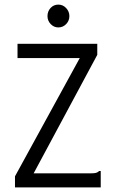

<svg xmlns="http://www.w3.org/2000/svg" viewBox="-20 -813 490 833"><path d="M45 -48 326 -561H56V-623H402V-575L126 -61H373Q389 -61 396.5 -63Q404 -65 410 -71H417V0H45ZM233 -694Q214 -694 200 -708.5Q186 -723 186 -743Q186 -764 199.5 -778.5Q213 -793 233 -793Q253 -793 267 -778Q281 -763 281 -743Q281 -723 267 -708.5Q253 -694 233 -694Z"/></svg>

Font: Inconsolata SemiCondensed
Style: Regular
Weight: 400
Width: 4
Monospace: yes
Designer: Raph Levien, Cyreal, Brenton Simpson
Foundry: Raph Levien, Cyreal, Google
Version: Version 3.000; ttfautohint (v1.8.2.53-6de2)